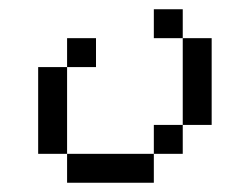

<svg xmlns="http://www.w3.org/2000/svg" viewBox="-20 -395 540 415"><path d="M187.5 -250V-312.5H125V-250H62.5V-62.5H125V0H312.5V-62.5H125V-250ZM312.5 -62.5H375V-125H312.5ZM375 -125H437.5V-312.5H375ZM375 -312.5V-375H312.5V-312.5Z"/></svg>

Font: UnifontExMono
Style: Regular
Weight: 500
Version: Version 15.0.06